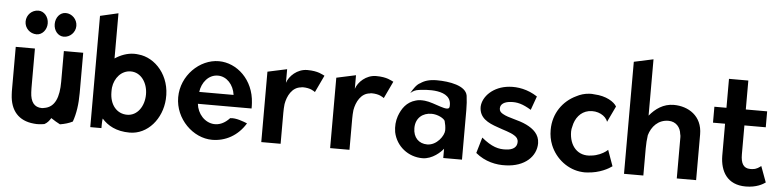

<svg xmlns="http://www.w3.org/2000/svg" viewBox="-46 -987 5048 1236"><g transform="rotate(5 2478.5 -369.0)"><path d="M86 -641C86 -599 120 -565 163 -565C199 -565 229 -599 229 -641C229 -684 199 -718 163 -718C120 -718 86 -684 86 -641ZM274 -641C274 -599 302 -565 339 -565C379 -565 414 -599 414 -641C414 -684 379 -718 339 -718C302 -718 274 -684 274 -641ZM37 -473V-203C37 -190 37 -177 38 -165C43 -61 98 0 195 9C218 12 241 10 264 6C282 -3 295 -19 305 -36C327 -22 345 -10 364 -1C394 -6 422 -14 445 -26C464 -79 473 -140 473 -213V-473H348V-274C348 -177 324 -107 252 -97C248 -96 244 -95 239 -95C189 -95 165 -129 162 -190C161 -207 161 -225 161 -243V-473Z M815 13C932 13 1021 -94 1029 -221C1039 -374 937 -483 829 -493C821 -494 812 -495 802 -495C756 -495 713 -478 677 -454V-746L560 -719V0H632C632 -12 632 -47 635 -62C672 -20 728 13 815 13ZM676 -237C676 -247 676 -256 677 -266C685 -329 729 -380 789 -380C855 -380 899 -316 899 -241C899 -164 855 -100 789 -100C723 -100 676 -154 676 -237Z M1237 -210H1584C1584 -222 1584 -234 1583 -246C1575 -395 1465 -495 1348 -495C1225 -495 1107 -382 1107 -241C1107 -101 1225 13 1348 13C1433 13 1513 -29 1563 -112C1541 -121 1489 -142 1452 -136C1420 -101 1385 -87 1351 -89C1291 -93 1244 -146 1237 -210ZM1461 -287H1239C1247 -349 1290 -402 1350 -402C1407 -402 1452 -353 1461 -287Z M2033 -461C2019 -467 1991 -488 1920 -488C1855 -488 1804 -438 1790 -394V-482L1665 -455V0H1790V-201C1790 -220 1791 -239 1793 -257C1802 -310 1832 -368 1889 -373C1892 -374 1896 -375 1900 -375C1950 -375 1972 -357 1981 -351Z M2478 -461C2464 -467 2436 -488 2365 -488C2300 -488 2249 -438 2235 -394V-482L2110 -455V0H2235V-201C2235 -220 2236 -239 2238 -257C2247 -310 2277 -368 2334 -373C2337 -374 2341 -375 2345 -375C2395 -375 2417 -357 2426 -351Z M2652 -467C2629 -457 2608 -425 2593 -398C2609 -412 2623 -420 2648 -423C2678 -427 2866 -453 2853 -332C2849 -294 2754 -351 2691 -357C2669 -359 2651 -359 2632 -353C2574 -337 2544 -293 2526 -243C2515 -211 2512 -176 2518 -139C2537 -48 2616 13 2707 13C2772 13 2825 -39 2841 -60V0H2962V-320C2962 -353 2960 -383 2956 -413C2945 -477 2838 -495 2756 -495C2708 -495 2676 -484 2652 -467ZM2730 -78C2676 -78 2639 -115 2639 -176C2639 -243 2686 -277 2741 -277C2782 -277 2821 -255 2829 -239C2834 -221 2838 -200 2838 -179C2838 -144 2792 -78 2730 -78Z M3050 -51C3111 0 3184 15 3246 12C3368 8 3441 -62 3441 -148C3440 -205 3401 -238 3354 -261C3301 -287 3238 -293 3199 -316C3185 -324 3176 -333 3176 -350C3176 -379 3203 -394 3239 -397C3284 -401 3320 -391 3375 -358L3407 -447C3345 -488 3278 -499 3224 -494C3122 -485 3055 -417 3052 -350C3052 -278 3108 -250 3173 -228C3212 -213 3257 -203 3285 -184C3299 -175 3309 -164 3309 -144C3309 -109 3281 -92 3241 -90C3191 -86 3145 -99 3080 -153Z M3871 -324 3920 -427C3904 -456 3851 -490 3775 -493C3763 -495 3751 -495 3740 -494C3711 -492 3684 -484 3658 -470C3576 -431 3514 -349 3514 -241C3514 -206 3520 -174 3532 -144C3567 -57 3649 6 3740 12C3750 13 3761 13 3771 12C3853 8 3911 -27 3931 -42L3894 -145C3890 -142 3886 -138 3881 -134C3862 -120 3829 -103 3790 -99C3702 -85 3646 -149 3646 -242C3646 -253 3648 -264 3651 -274C3661 -328 3695 -372 3747 -382C3805 -393 3859 -363 3871 -324Z M4475 0V-296C4475 -415 4384 -470 4290 -470C4223 -470 4172 -433 4134 -387V-751L4009 -724V0H4134V-175C4134 -205 4136 -234 4140 -261C4156 -317 4198 -365 4265 -365C4314 -365 4343 -329 4347 -287C4349 -281 4350 -274 4350 -268V0Z M4923 -24 4885 -127C4874 -119 4858 -105 4833 -103C4828 -102 4822 -102 4815 -102C4772 -102 4754 -133 4754 -191V-378H4892V-481H4754V-668H4629V-481H4551V-378H4629V-171C4630 -70 4677 13 4796 13C4866 13 4906 -12 4923 -24Z"/></g></svg>

Font: Bluebird
Style: Nrw
Weight: 400
Designer: Jasper
Foundry: Cannot Into Space Fonts
Version: Version 0.98